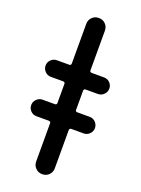

<svg xmlns="http://www.w3.org/2000/svg" viewBox="-187 -890 873 1189"><g transform="rotate(20 250.0 -295.5)"><path d="M324.2 -365.2Q312.5 -365.2 311.5 -353.5V-225.6Q311.5 -214.8 324.2 -214.8H405.3Q428.7 -214.8 444.3 -198.2Q460 -181.6 460 -159.7Q460 -137.7 443.8 -121.6Q427.7 -105.5 405.3 -105.5H324.2Q312.5 -105.5 311.5 -93.8V158.2Q311.5 184.6 293.9 202.1Q276.4 219.7 250 219.7Q223.6 219.7 206.1 201.7Q188.5 183.6 188.5 158.2V-93.8Q188.5 -104.5 175.8 -105.5H94.7Q71.3 -105.5 55.7 -121.6Q40 -137.7 40 -159.7Q40 -181.6 56.2 -198.2Q72.3 -214.8 94.7 -214.8H175.8Q187.5 -214.8 188.5 -225.6V-353.5Q188.5 -364.3 175.8 -365.2H94.7Q71.3 -365.2 55.7 -381.8Q40 -398.4 40 -420.4Q40 -442.4 56.2 -458.5Q72.3 -474.6 94.7 -474.6H175.8Q187.5 -474.6 188.5 -486.3V-748Q188.5 -774.4 206.1 -792Q223.6 -809.6 250 -809.6Q276.4 -809.6 293.9 -792Q311.5 -774.4 311.5 -748V-486.3Q311.5 -475.6 324.2 -474.6H405.3Q428.7 -474.6 444.3 -458.5Q460 -442.4 460 -420.4Q460 -398.4 443.8 -381.8Q427.7 -365.2 405.3 -365.2Z"/></g></svg>

Font: Rounded-X Mgen+ 1mn bold
Style: Bold
Weight: 700
Designer: [Source Han Sans]
Ryoko NISHIZUKA  (kana & ideographs); Paul D. Hunt (Latin, Greek & Cyrillic); Wenlong ZHANG  (bopomofo
Version: Version 1.059.20150602